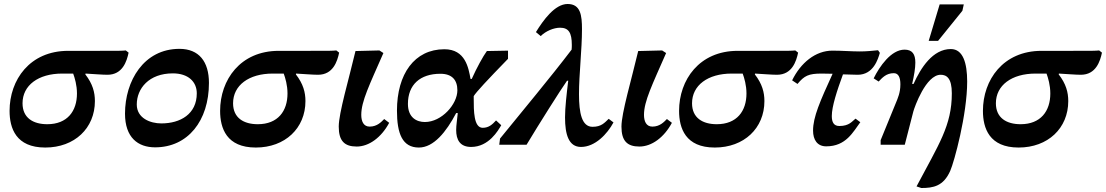

<svg xmlns="http://www.w3.org/2000/svg" viewBox="-20 -726 5547 963"><path d="M207 14C354 14 456 -83 456 -219C456 -263 445 -305 408 -353L409 -357C445 -355 494 -351 519 -351C595 -351 616 -419 625 -462L611 -473C589 -471 584 -471 468 -471H322C129 -471 28 -325 28 -170C28 -83 60 14 207 14ZM347 -357C355 -335 366 -299 366 -257C366 -169 318 -103 217 -103C147 -103 93 -134 93 -208C93 -298 172 -357 292 -357Z M758 13C922 13 1028 -120 1028 -310C1028 -417 978 -481 880 -481C701 -481 607 -320 607 -156C607 -36 672 13 758 13ZM789 -107C734 -107 666 -133 666 -202C666 -282 727 -358 847 -358C924 -358 967 -316 967 -258C967 -154 885 -107 789 -107Z M1263 14C1410 14 1512 -83 1512 -219C1512 -263 1501 -305 1464 -353L1465 -357C1501 -355 1550 -351 1575 -351C1651 -351 1672 -419 1681 -462L1667 -473C1645 -471 1640 -471 1524 -471H1378C1185 -471 1084 -325 1084 -170C1084 -83 1116 14 1263 14ZM1403 -357C1411 -335 1422 -299 1422 -257C1422 -169 1374 -103 1273 -103C1203 -103 1149 -134 1149 -208C1149 -298 1228 -357 1348 -357Z M1769 9C1831 9 1893 -37 1932 -110L1907 -129C1893 -115 1872 -91 1834 -91C1803 -91 1792 -118 1792 -150C1792 -218 1833 -300 1903 -460L1883 -473L1763 -470C1729 -326 1679 -159 1679 -91C1679 -19 1708 9 1769 9Z M2081 14C2155 14 2218 -64 2268 -159H2276C2273 -126 2268 -98 2268 -74C2268 -25 2287 11 2343 11C2432 11 2479 -72 2494 -98L2468 -122C2449 -101 2431 -85 2401 -85C2356 -85 2356 -170 2356 -233C2356 -237 2356 -241 2356 -244C2369 -265 2422 -322 2528 -431V-472L2422 -470C2403 -444 2371 -386 2346 -330H2340C2330 -386 2314 -479 2209 -479C2059 -479 1971 -355 1971 -171C1971 -56 1998 14 2081 14ZM2111 -114C2070 -114 2026 -136 2026 -205C2026 -301 2087 -356 2189 -356C2248 -356 2274 -324 2274 -273C2274 -203 2195 -114 2111 -114Z M2894 11C2965 11 3026 -54 3057 -112L3033 -130C3012 -110 2996 -90 2952 -90C2898 -90 2884 -159 2884 -254C2884 -352 2899 -477 2899 -580C2899 -649 2892 -706 2827 -706C2763 -706 2705 -625 2668 -565L2692 -545C2717 -570 2757 -587 2789 -587C2832 -587 2848 -562 2848 -501C2848 -494 2848 -486 2847 -477C2739 -335 2603 -173 2488 -31L2484 0H2621C2681 -100 2792 -276 2824 -321H2830C2822 -255 2814 -187 2814 -137C2814 -52 2832 11 2894 11Z M3187 9C3249 9 3311 -37 3350 -110L3325 -129C3311 -115 3290 -91 3252 -91C3221 -91 3210 -118 3210 -150C3210 -218 3251 -300 3321 -460L3301 -473L3181 -470C3147 -326 3097 -159 3097 -91C3097 -19 3126 9 3187 9Z M3565 14C3712 14 3814 -83 3814 -219C3814 -263 3803 -305 3766 -353L3767 -357C3803 -355 3852 -351 3877 -351C3953 -351 3974 -419 3983 -462L3969 -473C3947 -471 3942 -471 3826 -471H3680C3487 -471 3386 -325 3386 -170C3386 -83 3418 14 3565 14ZM3705 -357C3713 -335 3724 -299 3724 -257C3724 -169 3676 -103 3575 -103C3505 -103 3451 -134 3451 -208C3451 -298 3530 -357 3650 -357Z M4124 8C4224 8 4259 -65 4295 -113L4271 -131C4254 -118 4240 -94 4190 -94C4162 -94 4152 -113 4152 -144C4152 -192 4178 -271 4208 -353C4238 -352 4265 -351 4282 -351C4361 -351 4384 -430 4393 -461L4384 -474C4353 -471 4327 -468 4292 -468C4251 -468 4203 -472 4155 -472C4070 -472 3996 -411 3953 -323L3980 -305C4014 -346 4035 -357 4101 -357C4116 -357 4135 -356 4156 -356C4093 -218 4058 -139 4058 -71C4058 -25 4079 8 4124 8Z M4601 217C4661 217 4712 208 4746 131C4766 86 4831 -152 4831 -317C4831 -410 4810 -480 4749 -480C4658 -480 4598 -385 4562 -305H4555C4565 -348 4571 -384 4571 -412C4571 -454 4556 -477 4517 -477C4449 -477 4391 -392 4362 -333L4387 -317C4405 -336 4425 -359 4463 -359C4486 -359 4496 -338 4496 -303C4496 -259 4481 -231 4480 -226L4397 -23V0H4518L4561 -167C4567 -189 4624 -351 4698 -351C4728 -351 4754 -334 4754 -258C4754 -96 4689 -3 4577 209ZM4685 -521 4807 -672 4814 -704H4693L4638 -521Z M5089 14C5236 14 5338 -83 5338 -219C5338 -263 5327 -305 5290 -353L5291 -357C5327 -355 5376 -351 5401 -351C5477 -351 5498 -419 5507 -462L5493 -473C5471 -471 5466 -471 5350 -471H5204C5011 -471 4910 -325 4910 -170C4910 -83 4942 14 5089 14ZM5229 -357C5237 -335 5248 -299 5248 -257C5248 -169 5200 -103 5099 -103C5029 -103 4975 -134 4975 -208C4975 -298 5054 -357 5174 -357Z"/></svg>

Font: STIX Two Text
Style: Bold Italic
Weight: 700
Italic angle: -12°
Designer: Ross Mills, John Hudson & Paul Hanslow, Tiro Typeworks Ltd; with prior portions MicroPress Inc. and Coen Hoffman, Elsevi
Foundry: Tiro Typeworks Ltd
Version: Version 2.13 b171